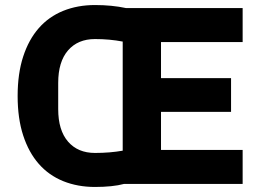

<svg xmlns="http://www.w3.org/2000/svg" viewBox="-20 -730 1038 762"><path d="M472 0Q450 6 420.5 9Q391 12 357 12Q288 12 231 -11Q174 -34 134 -79.5Q94 -125 72 -192.5Q50 -260 50 -349Q50 -438 72 -505.5Q94 -573 134 -618.5Q174 -664 231 -687Q288 -710 357 -710Q424 -710 480 -698H943V-563H619V-420H897V-286H619V-135H943V0ZM357 -123Q416 -123 467 -132V-565Q441 -570 413.5 -572.5Q386 -575 357 -575Q289 -575 250 -530Q211 -485 211 -401V-297Q211 -213 250 -168Q289 -123 357 -123Z"/></svg>

Font: IBM Plex Sans Devanagari
Style: Bold
Weight: 700
Designer: Mike Abbink, Paul van der Laan, Pieter van Rosmalen, Erin McLaughlin
Foundry: Bold Monday
Version: Version 1.1